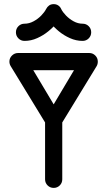

<svg xmlns="http://www.w3.org/2000/svg" viewBox="-20 -918 525 938"><path d="M200.2 -326.2Q200.2 -343.8 212.5 -356Q224.8 -368.2 242.2 -368.2Q259.8 -368.2 272 -356Q284.2 -343.8 284.2 -326.2V-42Q284.2 -24.5 272 -12.2Q259.8 0 242.2 0Q224.8 0 212.5 -12.2Q200.2 -24.5 200.2 -42ZM380.2 -640Q392.8 -659 416.5 -659Q433.2 -659 445.5 -646.8Q457.8 -634.5 457.8 -617Q457.8 -604.5 452.2 -595L242.2 -251L32.2 -595Q26 -605.2 26 -617.2Q26 -634.5 38.6 -646.8Q51.2 -659 68 -659Q91 -659 103.8 -640L242.2 -408.2ZM71.5 -575.2Q54 -575.2 41.5 -587.9Q29 -600.5 29 -617.2Q29 -634.5 40.1 -646.8Q51.2 -659 68 -659H416.5Q433.2 -659 445 -646.8Q456.8 -634.5 456.8 -617.2Q456.8 -600.5 444.6 -587.9Q432.5 -575.2 415 -575.2ZM205.2 -873.8Q210.8 -884.8 219.8 -891.2Q228.8 -897.8 242.5 -897.8Q255.2 -897.8 264.8 -891.2Q274.2 -884.8 279 -873.8Q286.2 -859 302.4 -842.2Q318.5 -825.5 339.6 -813.9Q360.8 -802.2 383.8 -802.2Q401.2 -802.2 413.4 -790Q425.5 -777.8 425.5 -760.2Q425.5 -742.8 413.4 -730.5Q401.2 -718.2 383.8 -718.2Q351.5 -718.2 321.5 -731.8Q291.5 -745.2 267.4 -765.2Q243.2 -785.2 228 -805.2H256.2Q240.8 -785.2 216.2 -765.2Q191.8 -745.2 161.9 -731.8Q132 -718.2 99.8 -718.2Q82.2 -718.2 70 -730.5Q57.8 -742.8 57.8 -760.2Q57.8 -777.8 70 -790Q82.2 -802.2 99.8 -802.2Q122.5 -802.2 144 -813.9Q165.5 -825.5 181.6 -842.2Q197.8 -859 205.2 -873.8Z"/></svg>

Font: Libertine-Super Thin
Style: Regular
Weight: 100
Designer: Bastien Sozeau
Foundry: NBR — Bastien Sozeau
Version: Version 2.003;gftools[0.9.33]